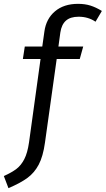

<svg xmlns="http://www.w3.org/2000/svg" viewBox="-80 -768 550 999"><path d="M234 -599 224 -526H353L335 -461H215L154 -26Q144 46 121.5 88.5Q99 131 63 157.5Q27 184 -36 211L-60 148Q-18 129 6 110.5Q30 92 46.5 60Q63 28 71 -27L131 -461H39L49 -526H140L151 -604Q160 -670 206 -709Q252 -748 326 -748Q362 -748 390.5 -739Q419 -730 450 -711L417 -655Q379 -681 329 -681Q286 -681 263 -660.5Q240 -640 234 -599Z"/></svg>

Font: Fira Sans TEST Book
Style: Italic
Weight: 350
Italic angle: -8°
Designer: Carrois Corporate & Edenspiekermann AG
Foundry: Carrois Corporate GbR & Edenspiekermann AG
Version: Version 4.201